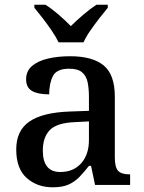

<svg xmlns="http://www.w3.org/2000/svg" viewBox="-20 -786 613 816"><path d="M204 10Q138 10 93.5 -29.5Q49 -69 49 -151Q49 -231 105 -269.5Q161 -308 276 -312L358 -315V-373Q358 -409 352.5 -436Q347 -463 329 -478.5Q311 -494 274 -494Q221 -494 205 -463Q189 -432 189 -385Q141 -385 116 -399.5Q91 -414 91 -449Q91 -484 116 -505.5Q141 -527 183.5 -537Q226 -547 278 -547Q373 -547 420.5 -508Q468 -469 468 -375V-117Q468 -75 482 -60Q496 -45 530 -45H533V0H384L367 -81H358Q337 -54 317 -33.5Q297 -13 271 -1.5Q245 10 204 10ZM236 -55Q292 -55 325 -92Q358 -129 358 -191V-270L299 -267Q222 -264 192 -233.5Q162 -203 162 -146Q162 -55 236 -55ZM229 -606Q218 -629 200 -655.5Q182 -682 162 -708Q142 -734 126 -753V-766H173Q200 -749 229.5 -723.5Q259 -698 281 -675Q304 -698 334 -723.5Q364 -749 390 -766H438V-753Q422 -734 402 -708Q382 -682 363.5 -655.5Q345 -629 335 -606Z"/></svg>

Font: Noto Serif Toto Medium
Style: Regular
Weight: 500
Designer: Monotype Design Team
Foundry: Monotype Imaging Inc.
Version: Version 2.001; ttfautohint (v1.8.4.7-5d5b)